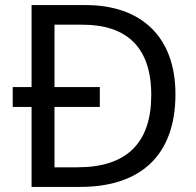

<svg xmlns="http://www.w3.org/2000/svg" viewBox="-20 -734 770 754"><path d="M317 -714H104V-392H30V-314H104V0H295C531 0 669 -123 669 -364C669 -593 531 -714 317 -714ZM304 -637C475 -637 574 -551 574 -361C574 -173 478 -77 284 -77H194V-314H372V-392H194V-637Z"/></svg>

Font: Noto Sans Sunuwar
Style: Regular
Weight: 400
Designer: Anshuman Pandey
Foundry: Jamra Patel LLC
Version: Version 1.000